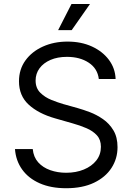

<svg xmlns="http://www.w3.org/2000/svg" viewBox="-20 -950 678 982"><path d="M318.4 12.7Q240.2 12.7 183.1 -12.5Q126 -37.6 93.5 -82.8Q61 -127.9 56.6 -187.5H147.5Q151.4 -146.5 175.5 -119.6Q199.7 -92.8 237.3 -79.6Q274.9 -66.4 318.4 -66.4Q368.7 -66.4 408.9 -83Q449.2 -99.6 472.7 -129.4Q496.1 -159.2 496.1 -199.2Q496.1 -235.4 475.6 -257.8Q455.1 -280.3 422.1 -294.4Q389.2 -308.6 350.6 -319.3L261.7 -344.7Q176.3 -369.1 126.7 -414.8Q77.1 -460.4 77.1 -534.2Q77.1 -595.2 110.1 -640.9Q143.1 -686.5 199.5 -711.9Q255.9 -737.3 325.2 -737.3Q395.5 -737.3 450.2 -712.2Q504.9 -687 537.1 -643.8Q569.3 -600.6 571.3 -545.9H485.4Q479 -599.6 433.8 -629.4Q388.7 -659.2 322.3 -659.2Q274.4 -659.2 238.3 -643.6Q202.1 -627.9 182.1 -600.6Q162.1 -573.2 162.1 -538.1Q162.1 -499.5 186 -475.8Q210 -452.1 242.9 -439Q275.9 -425.8 302.7 -418L376 -397.5Q404.3 -389.6 439.2 -376.5Q474.1 -363.3 506.6 -340.8Q539.1 -318.4 560.1 -283.4Q581.1 -248.5 581.1 -197.3Q581.1 -138.7 550.3 -91.1Q519.5 -43.5 460.9 -15.4Q402.3 12.7 318.4 12.7ZM277.3 -795.9 345.7 -929.7H440.4L346.7 -795.9Z"/></svg>

Font: Inter
Style: Regular
Weight: 400
Designer: Rasmus Andersson
Foundry: rsms
Version: Version 4.000;git-8c9346024